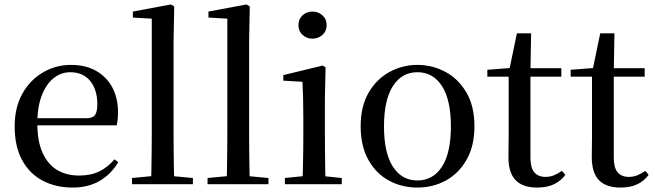

<svg xmlns="http://www.w3.org/2000/svg" viewBox="-20 -829 2949 864"><path d="M307 15Q231 15 172 -16Q113 -47 79.5 -108.5Q46 -170 46 -260Q46 -346 81 -408Q116 -470 174 -503.5Q232 -537 299 -537Q367 -537 414.5 -509Q462 -481 486.5 -433.5Q511 -386 511 -325Q511 -289 505 -265H90V-297H370Q398 -297 408 -312Q418 -327 418 -360Q418 -425 386 -464.5Q354 -504 296 -504Q255 -504 221.5 -477.5Q188 -451 168 -399.5Q148 -348 148 -273Q148 -192 172.5 -139.5Q197 -87 239 -63Q281 -39 336 -39Q389 -39 427.5 -58Q466 -77 495 -112L512 -99Q480 -45 428.5 -15Q377 15 307 15Z M574 0V-28L690 -39H730L848 -28V0ZM660 0Q661 -33 661.5 -72.5Q662 -112 662.5 -153Q663 -194 663 -230V-745L578 -750V-777L749 -809L764 -800L761 -644V-230Q761 -194 761.5 -153Q762 -112 762.5 -72.5Q763 -33 764 0Z M914 0V-28L1030 -39H1070L1188 -28V0ZM1000 0Q1001 -33 1001.5 -72.5Q1002 -112 1002.5 -153Q1003 -194 1003 -230V-745L918 -750V-777L1089 -809L1104 -800L1101 -644V-230Q1101 -194 1101.5 -153Q1102 -112 1102.5 -72.5Q1103 -33 1104 0Z M1262 0V-28L1371 -39H1411L1518 -28V0ZM1341 0Q1342 -25 1343 -66Q1344 -107 1344.5 -152Q1345 -197 1345 -230V-294Q1345 -345 1344 -384.5Q1343 -424 1341 -461L1255 -466V-491L1432 -534L1445 -526L1442 -382V-230Q1442 -197 1442.5 -152Q1443 -107 1443.5 -66Q1444 -25 1445 0ZM1386 -655Q1360 -655 1341.5 -672Q1323 -689 1323 -716Q1323 -743 1341.5 -760Q1360 -777 1386 -777Q1412 -777 1431 -760Q1450 -743 1450 -716Q1450 -689 1431 -672Q1412 -655 1386 -655Z M1858 15Q1788 15 1730 -16.5Q1672 -48 1637.5 -110Q1603 -172 1603 -261Q1603 -351 1639 -412.5Q1675 -474 1733.5 -505.5Q1792 -537 1858 -537Q1926 -537 1984.5 -505.5Q2043 -474 2079 -412.5Q2115 -351 2115 -261Q2115 -172 2079.5 -110Q2044 -48 1986 -16.5Q1928 15 1858 15ZM1858 -17Q1929 -17 1969 -79Q2009 -141 2009 -260Q2009 -379 1969 -441.5Q1929 -504 1858 -504Q1788 -504 1748 -441.5Q1708 -379 1708 -260Q1708 -141 1748 -79Q1788 -17 1858 -17Z M2318 -484V-522H2506V-484ZM2397 15Q2332 15 2300 -18.5Q2268 -52 2268 -122Q2268 -147 2268.5 -167Q2269 -187 2269 -215V-484H2173V-515L2290 -524L2271 -510L2306 -679H2370L2367 -506V-495V-119Q2367 -74 2384.5 -53.5Q2402 -33 2434 -33Q2456 -33 2472.5 -40Q2489 -47 2509 -60L2524 -42Q2503 -14 2472 0.5Q2441 15 2397 15Z M2693 -484V-522H2881V-484ZM2772 15Q2707 15 2675 -18.5Q2643 -52 2643 -122Q2643 -147 2643.5 -167Q2644 -187 2644 -215V-484H2548V-515L2665 -524L2646 -510L2681 -679H2745L2742 -506V-495V-119Q2742 -74 2759.5 -53.5Q2777 -33 2809 -33Q2831 -33 2847.5 -40Q2864 -47 2884 -60L2899 -42Q2878 -14 2847 0.5Q2816 15 2772 15Z"/></svg>

Font: Noto Serif KR ExtraLight Medium
Style: Regular
Weight: 500
Version: Version 2.002-H1;hotconv 1.1.0;makeotfexe 2.6.0